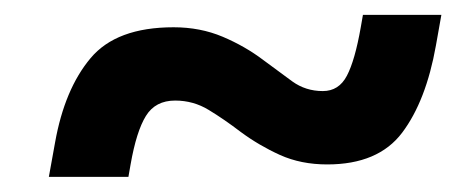

<svg xmlns="http://www.w3.org/2000/svg" viewBox="-20 -474 626 257"><path d="M45.4 -237.3 53.7 -283.2Q66.4 -354.5 101.1 -396Q135.7 -437.5 212.4 -437.5Q248 -437.5 278.1 -424.8Q308.1 -412.1 332.5 -393.6Q353.5 -377.9 371.3 -365Q389.2 -352.1 412.1 -352.1Q433.6 -352.1 444.3 -372.6Q455.1 -393.1 462.9 -437.5L465.8 -454.1H570.8L563.5 -413.1Q550.3 -338.9 518.3 -296.4Q486.3 -253.9 418 -253.9Q382.8 -253.9 354.7 -266.6Q326.7 -279.3 302.2 -297.4Q279.8 -314.5 259.3 -326.9Q238.8 -339.4 214.4 -339.4Q188 -339.4 175.3 -318.8Q162.6 -298.3 154.8 -253.9L151.9 -237.3Z"/></svg>

Font: Cascadia Code
Style: Italic
Weight: 400
Italic angle: -10°
Designer: Aaron Bell
Foundry: Saja Typeworks
Version: Version 2407.024